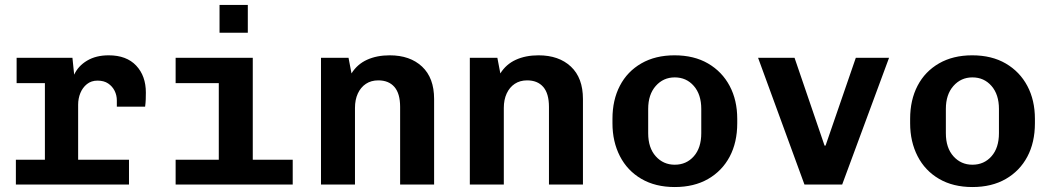

<svg xmlns="http://www.w3.org/2000/svg" viewBox="-20 -744 4240 774"><path d="M161 0V-409H47V-511H272L279 -443Q295 -478 331 -499.5Q367 -521 418 -521Q490 -521 529 -479.5Q568 -438 568 -371Q568 -357 567.5 -343Q567 -329 565 -314H451V-339Q451 -360 442 -378Q433 -396 416 -407.5Q399 -419 373 -419Q348 -419 330.5 -405Q313 -391 304 -369Q295 -347 295 -322V0ZM44 0V-100H500V0Z M862 0V-409H688V-511H999V0ZM688 0V-100H1160V0ZM865 -612V-724H979V-612Z M1274 0V-511H1385L1397 -448Q1420 -485 1459.5 -503Q1499 -521 1551 -521Q1633 -521 1681.5 -475.5Q1730 -430 1730 -345V0H1593V-313Q1593 -367 1570 -393.5Q1547 -420 1505 -420Q1476 -420 1455 -406Q1434 -392 1422.5 -367Q1411 -342 1411 -309V0Z M1874 0V-511H1985L1997 -448Q2020 -485 2059.5 -503Q2099 -521 2151 -521Q2233 -521 2281.5 -475.5Q2330 -430 2330 -345V0H2193V-313Q2193 -367 2170 -393.5Q2147 -420 2105 -420Q2076 -420 2055 -406Q2034 -392 2022.5 -367Q2011 -342 2011 -309V0Z M2700 10Q2622 10 2565.5 -23Q2509 -56 2479 -114.5Q2449 -173 2449 -247V-265Q2449 -341 2479 -398.5Q2509 -456 2565.5 -488.5Q2622 -521 2699 -521Q2778 -521 2834.5 -488Q2891 -455 2921.5 -397.5Q2952 -340 2952 -265V-247Q2952 -170 2921.5 -112.5Q2891 -55 2834.5 -22.5Q2778 10 2700 10ZM2700 -80Q2747 -80 2777 -114Q2807 -148 2807 -207V-305Q2807 -363 2777 -397.5Q2747 -432 2700 -432Q2654 -432 2623.5 -397.5Q2593 -363 2593 -305V-207Q2593 -148 2623.5 -114Q2654 -80 2700 -80Z M3223 0 3036 -511H3183L3304 -157H3308L3430 -511H3564L3375 0Z M3900 10Q3822 10 3765.5 -23Q3709 -56 3679 -114.5Q3649 -173 3649 -247V-265Q3649 -341 3679 -398.5Q3709 -456 3765.5 -488.5Q3822 -521 3899 -521Q3978 -521 4034.5 -488Q4091 -455 4121.5 -397.5Q4152 -340 4152 -265V-247Q4152 -170 4121.5 -112.5Q4091 -55 4034.5 -22.5Q3978 10 3900 10ZM3900 -80Q3947 -80 3977 -114Q4007 -148 4007 -207V-305Q4007 -363 3977 -397.5Q3947 -432 3900 -432Q3854 -432 3823.5 -397.5Q3793 -363 3793 -305V-207Q3793 -148 3823.5 -114Q3854 -80 3900 -80Z"/></svg>

Font: Chivo Mono SemiBold
Style: Regular
Weight: 600
Monospace: yes
Designer: Hector Gatti
Foundry: Omnibus-Type
Version: Version 1.008